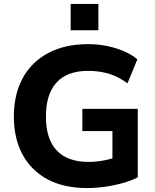

<svg xmlns="http://www.w3.org/2000/svg" viewBox="-20 -939 782 970"><path d="M420 11Q301 11 218.5 -34Q136 -79 93 -160Q50 -241 50 -350Q50 -462 94.5 -544Q139 -626 223.5 -671Q308 -716 425 -716Q475 -716 521 -706.5Q567 -697 606.5 -680Q646 -663 674 -639L624 -518Q578 -552 530 -566.5Q482 -581 426 -581Q319 -581 265.5 -522Q212 -463 212 -350Q212 -237 266.5 -179Q321 -121 428 -121Q464 -121 502 -128Q540 -135 577 -148L548 -85V-277H396V-389H676V-43Q642 -26 599.5 -14Q557 -2 511 4.5Q465 11 420 11ZM337 -786V-919H477V-786Z"/></svg>

Font: Nunito Sans 12pt ExtraLight 12pt ExtraBold
Style: Regular
Weight: 800
Version: Version 3.101;gftools[0.9.27]